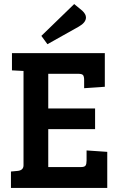

<svg xmlns="http://www.w3.org/2000/svg" viewBox="-20 -927 589 947"><path d="M509 0H34V-81L67 -84Q96 -87 96 -112V-577L39 -580V-665H497V-499L395 -492V-532Q395 -549 390 -556Q385 -563 366 -563H218V-392H449V-290H218V-103H379Q397 -103 402 -110.5Q407 -118 407 -135V-185L509 -178ZM184 -750 346 -907 386 -874Q404 -857 404 -841Q404 -816 369 -796L214 -709Z"/></svg>

Font: Bree Serif
Style: Regular
Weight: 400
Designer: Veronika Burian, Jos Scaglione
Foundry: TypeTogether
Version: Version 1.001